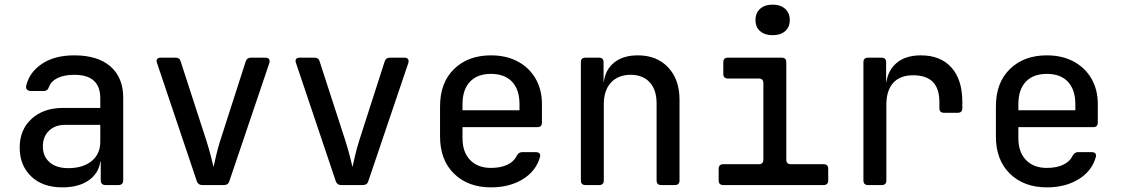

<svg xmlns="http://www.w3.org/2000/svg" viewBox="-20 -799 4840 829"><path d="M249 10Q164 10 114.5 -37.5Q65 -85 65 -162Q65 -239 116.5 -286Q168 -333 252 -333H413V-375Q413 -476 301 -476Q258 -476 229.5 -462.5Q201 -449 192 -425Q186 -406 169 -406H113Q103 -406 97 -412Q91 -418 93 -428Q106 -486 160.5 -523Q215 -560 301 -560Q402 -560 457 -512Q512 -464 512 -377V-21Q512 0 491 0H436Q415 0 415 -21V-101H413Q406 -50 362.5 -20Q319 10 249 10ZM275 -73Q338 -73 375.5 -103.5Q413 -134 413 -187V-260H261Q218 -260 191.5 -234.5Q165 -209 165 -167Q165 -124 194 -98.5Q223 -73 275 -73Z M853 0Q836 0 830 -16L658 -527Q654 -538 658.5 -544Q663 -550 674 -550H738Q756 -550 760 -534L872 -189Q882 -157 890 -126.5Q898 -96 902 -78Q906 -96 913 -126.5Q920 -157 930 -189L1041 -534Q1046 -550 1063 -550H1127Q1137 -550 1141.5 -544Q1146 -538 1143 -527L970 -16Q965 0 947 0Z M1453 0Q1436 0 1430 -16L1258 -527Q1254 -538 1258.5 -544Q1263 -550 1274 -550H1338Q1356 -550 1360 -534L1472 -189Q1482 -157 1490 -126.5Q1498 -96 1502 -78Q1506 -96 1513 -126.5Q1520 -157 1530 -189L1641 -534Q1646 -550 1663 -550H1727Q1737 -550 1741.5 -544Q1746 -538 1743 -527L1570 -16Q1565 0 1547 0Z M2100 10Q2001 10 1940.5 -49Q1880 -108 1880 -210V-340Q1880 -442 1940.5 -501Q2001 -560 2100 -560Q2166 -560 2215.5 -533.5Q2265 -507 2292.5 -459.5Q2320 -412 2320 -349V-270Q2320 -250 2300 -250H1977V-202Q1977 -142 2010 -108Q2043 -74 2100 -74Q2141 -74 2170 -87.5Q2199 -101 2211 -126Q2220 -142 2233 -142H2293Q2315 -142 2312 -123Q2296 -62 2238.5 -26Q2181 10 2100 10ZM1977 -349V-323H2223V-349Q2223 -412 2191 -446Q2159 -480 2100 -480Q2041 -480 2009 -446Q1977 -412 1977 -349Z M2508 0Q2488 0 2488 -20V-530Q2488 -550 2508 -550H2566Q2586 -550 2586 -530V-445H2587Q2594 -499 2632.5 -529.5Q2671 -560 2734 -560Q2816 -560 2865 -508Q2914 -456 2914 -368V-20Q2914 0 2894 0H2835Q2815 0 2815 -20V-352Q2815 -412 2785 -444Q2755 -476 2703 -476Q2649 -476 2618 -442.5Q2587 -409 2587 -349V-20Q2587 0 2567 0Z M3103 0Q3083 0 3083 -20V-70Q3083 -90 3103 -90H3256Q3276 -90 3276 -110V-440Q3276 -460 3256 -460H3123Q3103 -460 3103 -480V-530Q3103 -550 3123 -550H3355Q3375 -550 3375 -530V-110Q3375 -90 3395 -90H3536Q3556 -90 3556 -70V-20Q3556 0 3536 0ZM3316 -647Q3282 -647 3262 -664.5Q3242 -682 3242 -712Q3242 -743 3262 -761Q3282 -779 3316 -779Q3350 -779 3370 -761Q3390 -743 3390 -712Q3390 -682 3370 -664.5Q3350 -647 3316 -647Z M3728 0Q3708 0 3708 -20V-530Q3708 -550 3728 -550H3786Q3806 -550 3806 -530V-444H3807Q3815 -498 3853.5 -529Q3892 -560 3956 -560Q4041 -560 4088 -507.5Q4135 -455 4135 -360V-332Q4135 -312 4115 -312H4056Q4036 -312 4036 -332V-359Q4036 -474 3923 -474Q3866 -474 3836.5 -441Q3807 -408 3807 -347V-20Q3807 0 3787 0Z M4500 10Q4401 10 4340.5 -49Q4280 -108 4280 -210V-340Q4280 -442 4340.5 -501Q4401 -560 4500 -560Q4566 -560 4615.5 -533.5Q4665 -507 4692.5 -459.5Q4720 -412 4720 -349V-270Q4720 -250 4700 -250H4377V-202Q4377 -142 4410 -108Q4443 -74 4500 -74Q4541 -74 4570 -87.5Q4599 -101 4611 -126Q4620 -142 4633 -142H4693Q4715 -142 4712 -123Q4696 -62 4638.5 -26Q4581 10 4500 10ZM4377 -349V-323H4623V-349Q4623 -412 4591 -446Q4559 -480 4500 -480Q4441 -480 4409 -446Q4377 -412 4377 -349Z"/></svg>

Font: Pitagon Sans Mono Medium
Style: Regular
Weight: 500
Monospace: yes
Designer: Travis Tran
Foundry: Pitagon
Version: Version 1.001; ttfautohint (v1.8.4.7-5d5b);gftools[0.9.26]